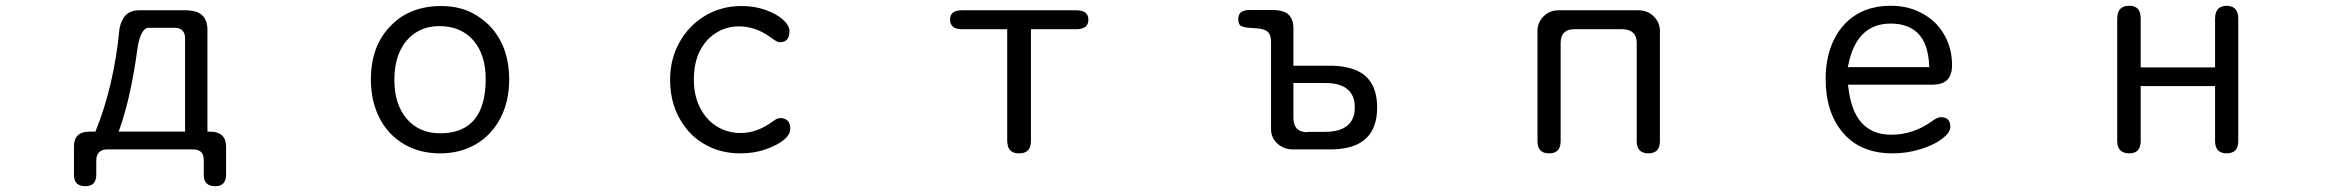

<svg xmlns="http://www.w3.org/2000/svg" viewBox="-20 -514 8040 663"><path d="M309.6 -59.6H290Q261.7 -59.6 248.5 -46.4Q235.4 -33.2 235.4 -8.8Q235.4 -6.8 235.4 -4.9V89.8Q235.4 109.4 245.1 119.1Q254.9 128.9 274.4 128.9Q302.7 128.9 309.6 107.4Q312.5 100.6 312.5 89.8V39.1Q312.5 21.5 322.3 11.7Q332 2 349.6 2H647.5Q674.8 2 681.6 23.4Q683.6 30.3 683.6 39.1V89.8Q683.6 109.4 693.4 119.1Q703.1 128.9 722.7 128.9Q735.4 128.9 741.7 125.5Q748 122.1 751 119.1Q753.9 116.2 755.9 112.3Q760.7 103.5 760.7 89.8V-4.9Q760.7 -6.8 760.7 -7.8Q760.7 -32.2 747.1 -45.9Q733.4 -59.6 702.1 -59.6H696.3V-411.1Q696.3 -460 657.2 -473.6Q644.5 -477.5 626 -478.5H461.9Q430.7 -478.5 414.6 -461.9Q398.4 -445.3 392.6 -415Q374 -218.8 309.6 -59.6ZM619.1 -59.6H389.6L392.6 -67.4Q431.6 -176.8 454.1 -342.8Q464.8 -416 492.2 -418H583Q600.6 -418 609.9 -408.7Q619.1 -399.4 619.1 -381.8Z M1503.9 -493.2Q1396.5 -493.2 1331.1 -426.8Q1260.7 -357.4 1260.7 -239.3Q1260.7 -164.1 1291 -105.5Q1320.3 -48.8 1374.5 -16.6Q1428.7 15.6 1500 15.6Q1569.3 15.6 1623.5 -16.1Q1677.7 -47.9 1708 -106Q1738.3 -164.1 1738.3 -239.3Q1738.3 -357.4 1667 -428.7Q1648.4 -446.3 1624 -461.9Q1572.3 -493.2 1503.9 -493.2ZM1497.1 -423.8Q1571.3 -423.8 1614.3 -375Q1657.2 -325.2 1657.2 -241.2Q1657.2 -139.6 1610.4 -92.8Q1571.3 -53.7 1500 -53.7Q1427.7 -53.7 1384.8 -103.5Q1341.8 -153.3 1341.8 -238.3Q1341.8 -332 1392.6 -382.8Q1433.6 -423.8 1497.1 -423.8Z M2293.9 -238.3Q2293.9 -145.5 2343.8 -78.1Q2370.1 -41 2410.2 -17.6Q2465.8 15.6 2536.1 15.6Q2583 15.6 2623 2Q2668.9 -13.7 2693.4 -37.1Q2709 -52.7 2709 -68.4Q2709 -96.7 2689.5 -103.5Q2682.6 -106.4 2675.8 -106.4Q2663.1 -106.4 2648.4 -94.7Q2594.7 -54.7 2537.1 -54.7Q2492.2 -54.7 2455.1 -77.6Q2418 -100.6 2396.5 -143.6Q2376 -184.6 2376 -239.3Q2376 -294.9 2395.5 -335.9Q2416 -377 2451.7 -399.9Q2487.3 -422.9 2532.2 -422.9Q2588.9 -422.9 2641.6 -384.8Q2663.1 -368.2 2671.9 -368.2Q2688.5 -368.2 2697.3 -377Q2706.1 -385.7 2706.1 -407.2Q2706.1 -425.8 2684.1 -445.8Q2662.1 -465.8 2624 -479.5Q2585.9 -493.2 2541 -493.2Q2470.7 -493.2 2414.6 -459.5Q2358.4 -425.8 2326.2 -367.7Q2293.9 -309.6 2293.9 -238.3Z M3537.1 -7.8Q3540 -16.6 3540 -28.3V-413.1H3696.3Q3719.7 -413.1 3730.5 -423.8Q3738.3 -431.6 3738.3 -446.3Q3738.3 -460.9 3730.5 -467.8Q3720.7 -478.5 3696.3 -478.5H3301.8Q3278.3 -478.5 3268.6 -468.8Q3260.7 -460.9 3260.7 -446.3Q3260.7 -431.6 3269.5 -422.9Q3279.3 -413.1 3301.8 -413.1H3458V-28.3Q3458 -22.5 3459 -17.6Q3460 -12.7 3460.9 -7.8Q3468.8 15.6 3499 15.6Q3529.3 15.6 3537.1 -7.8Z M4735.4 -142.6Q4735.4 -236.3 4668.9 -268.6Q4632.8 -286.1 4577.1 -287.1H4446.3V-416Q4446.3 -462.9 4410.2 -474.6Q4397.5 -478.5 4380.9 -479.5H4295.9Q4264.6 -479.5 4257.8 -460.9Q4255.9 -455.1 4255.9 -448.2Q4255.9 -428.7 4266.6 -423.8Q4279.3 -418 4307.6 -417Q4345.7 -416 4358.4 -403.3Q4369.1 -392.6 4369.1 -369.1V-67.4Q4369.1 -39.1 4390.6 -18.6Q4412.1 1 4441.4 2H4577.1Q4660.2 1 4699.2 -38.1Q4735.4 -74.2 4735.4 -142.6ZM4496.1 -58.6Q4495.1 -57.6 4489.3 -57.6Q4483.4 -57.6 4474.1 -60.5Q4464.8 -63.5 4458 -70.3Q4446.3 -83 4446.3 -107.4V-227.5H4554.7Q4642.6 -227.5 4656.2 -166Q4658.2 -156.2 4658.2 -145Q4658.2 -133.8 4657.2 -125.5Q4656.2 -117.2 4653.3 -110.4Q4634.8 -58.6 4554.7 -58.6Z M5631.8 -27.3Q5631.8 4.9 5654.3 12.7Q5661.1 15.6 5670.9 15.6Q5691.4 15.6 5701.7 5.4Q5711.9 -4.9 5711.9 -27.3V-407.2Q5711.9 -436.5 5690.4 -457.5Q5668.9 -478.5 5637.7 -478.5H5362.3Q5331.1 -478.5 5310.1 -457.5Q5289.1 -436.5 5289.1 -407.2V-27.3Q5289.1 -4.9 5299.3 5.4Q5309.6 15.6 5329.1 15.6Q5348.6 15.6 5358.9 5.4Q5369.1 -4.9 5369.1 -27.3V-365.2Q5369.1 -400.4 5395.5 -410.2Q5404.3 -413.1 5415 -413.1H5585Q5607.4 -412.1 5619.6 -400.4Q5631.8 -388.7 5631.8 -365.2Z M6510.7 -48.8Q6379.9 -48.8 6362.3 -214.8L6361.3 -221.7H6653.3Q6687.5 -221.7 6704.1 -238.3Q6720.7 -254.9 6720.7 -289.1Q6720.7 -355.5 6685.5 -407.2Q6661.1 -443.4 6621.1 -465.8Q6572.3 -494.1 6508.8 -494.1Q6413.1 -494.1 6353.5 -434.6Q6327.1 -408.2 6310.5 -372.1Q6284.2 -315.4 6284.2 -241.2Q6284.2 -125 6344.7 -54.7Q6405.3 15.6 6515.6 15.6Q6565.4 15.6 6612.3 1Q6670.9 -17.6 6699.2 -45.9Q6714.8 -60.5 6714.8 -76.2Q6714.8 -92.8 6706.5 -101.1Q6698.2 -109.4 6681.6 -109.4Q6669.9 -109.4 6650.4 -94.7Q6585.9 -48.8 6510.7 -48.8ZM6362.3 -289.1Q6390.6 -432.6 6508.8 -432.6Q6568.4 -432.6 6602.5 -399.4Q6638.7 -363.3 6641.6 -288.1L6642.6 -282.2H6360.4Z M7628.9 -449.2V-281.2H7372.1V-449.2Q7372.1 -473.6 7361.8 -483.9Q7351.6 -494.1 7332 -494.1Q7312.5 -494.1 7301.8 -483.4Q7291 -472.7 7291 -449.2V-28.3Q7291 4.9 7314.5 12.7Q7321.3 15.6 7332 15.6Q7351.6 15.6 7361.8 5.4Q7372.1 -4.9 7372.1 -28.3V-216.8H7628.9V-28.3Q7628.9 4.9 7651.4 12.7Q7658.2 15.6 7668 15.6Q7688.5 15.6 7698.7 5.4Q7709 -4.9 7709 -28.3V-449.2Q7709 -483.4 7685.5 -491.2Q7677.7 -494.1 7669.4 -494.1Q7661.1 -494.1 7656.2 -492.2Q7646.5 -490.2 7640.6 -484.4Q7628.9 -473.6 7628.9 -449.2Z"/></svg>

Font: FakePearl
Style: Light
Weight: 350
Version: Version 1.2